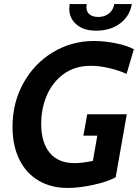

<svg xmlns="http://www.w3.org/2000/svg" viewBox="-20 -917 686 951"><path d="M42 -289Q42 -408 96 -505.5Q150 -603 242.5 -658.5Q335 -714 446 -714Q498 -714 554.5 -702.5Q611 -691 643 -673L607 -551Q570 -568 521.5 -579.5Q473 -591 430 -591Q351 -591 295.5 -550.5Q240 -510 212 -444.5Q184 -379 184 -304Q184 -212 226 -160.5Q268 -109 350 -109Q387 -109 440 -120L462 -245H393L412 -351H608L553 -39Q514 -17 443 -1.5Q372 14 315 14Q233 14 171 -22.5Q109 -59 75.5 -127.5Q42 -196 42 -289ZM323 -874Q323 -881 325 -897H410Q408 -889 408 -881Q408 -858 424 -845.5Q440 -833 467 -833Q498 -833 519.5 -850Q541 -867 546 -897H633Q623 -837 575 -801Q527 -765 456 -765Q394 -765 358.5 -796Q323 -827 323 -874Z"/></svg>

Font: Cabin
Style: Bold Italic
Weight: 700
Italic angle: -7°
Designer: Pablo Impallari
Foundry: Pablo Impallari. http://www.impallari.com Igino Marini. http://www.ikern.com
Version: Version 2.200